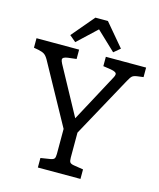

<svg xmlns="http://www.w3.org/2000/svg" viewBox="-142 -1017 922 1110"><g transform="rotate(15 319.0 -461.5)"><path d="M647 -720V-663L609 -658Q589 -655 580.5 -647.5Q572 -640 559 -616L361 -254V-104Q361 -84 366.5 -76.5Q372 -69 390 -66L447 -57V0H192V-57L249 -66Q267 -69 272.5 -76.5Q278 -84 278 -104V-254L79 -616Q67 -637 55 -645Q43 -653 19 -658L-9 -663V-720H246V-664L196 -658Q164 -654 164 -639Q164 -632 172 -616L327 -331L480 -616Q487 -628 487 -637Q487 -651 453 -657L406 -664V-720ZM440 -756 327 -863 213 -756 175 -788 289 -923H364L478 -788Z"/></g></svg>

Font: Enriqueta
Style: Regular
Weight: 400
Designer: Viviana Monsalve, Gustavo Ibarra
Foundry: 72Puntos
Version: Version 2.000